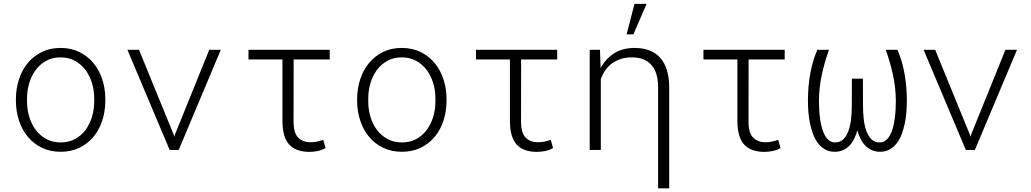

<svg xmlns="http://www.w3.org/2000/svg" viewBox="-20 -791 5441 1013"><path d="M64 -272Q64.5 -325.7 80.6 -374Q96.7 -422.4 126.7 -458.7Q156.7 -495.1 200.4 -516.6Q244.1 -538.1 299.3 -538.1Q355 -538.1 398.7 -516.6Q442.4 -495.1 472.7 -458.7Q502.9 -422.4 519 -374Q535.2 -325.7 535.6 -272V-255.9Q535.2 -202.1 519.3 -153.8Q503.4 -105.5 473.1 -69.1Q442.9 -32.7 399.4 -11.5Q356 9.8 300.3 9.8Q244.6 9.8 200.9 -11.5Q157.2 -32.7 127 -69.1Q96.7 -105.5 80.6 -153.8Q64.5 -202.1 64 -255.9ZM122.6 -255.9Q122.6 -213.9 134.3 -174.8Q146 -135.7 168.5 -105.7Q190.9 -75.7 223.9 -57.6Q256.8 -39.6 300.3 -39.6Q343.3 -39.6 376.2 -57.6Q409.2 -75.7 431.4 -105.7Q453.6 -135.7 465.3 -174.8Q477.1 -213.9 477.1 -255.9V-272Q477.1 -313.5 465.3 -352.5Q453.6 -391.6 431.2 -421.6Q408.7 -451.7 375.5 -470Q342.3 -488.3 299.3 -488.3Q256.3 -488.3 223.4 -470Q190.4 -451.7 168.2 -421.6Q146 -391.6 134.3 -352.5Q122.6 -313.5 122.6 -272Z M897 -79.1 899.4 -68.8 902.3 -79.1 1084 -528.3H1145L922.9 0H875L652.3 -528.3H713.4Z M1719.7 -477.1H1529.3L1528.8 -147Q1529.3 -89.8 1553 -65.2Q1576.7 -40.5 1620.1 -40.5Q1638.2 -40.5 1654.8 -44.4Q1671.4 -48.3 1685.5 -53.2L1697.8 -9.8Q1675.3 2.4 1653.8 6.3Q1632.3 10.3 1609.9 10.3Q1539.6 9.3 1505.4 -28.8Q1471.2 -66.9 1470.2 -148.9V-477.1H1291V-528.3H1719.7Z M1864.3 -272Q1864.7 -325.7 1880.9 -374Q1897 -422.4 1927 -458.7Q1957 -495.1 2000.7 -516.6Q2044.4 -538.1 2099.6 -538.1Q2155.3 -538.1 2199 -516.6Q2242.7 -495.1 2272.9 -458.7Q2303.2 -422.4 2319.3 -374Q2335.4 -325.7 2335.9 -272V-255.9Q2335.4 -202.1 2319.6 -153.8Q2303.7 -105.5 2273.4 -69.1Q2243.2 -32.7 2199.7 -11.5Q2156.2 9.8 2100.6 9.8Q2044.9 9.8 2001.2 -11.5Q1957.5 -32.7 1927.2 -69.1Q1897 -105.5 1880.9 -153.8Q1864.7 -202.1 1864.3 -255.9ZM1922.9 -255.9Q1922.9 -213.9 1934.6 -174.8Q1946.3 -135.7 1968.8 -105.7Q1991.2 -75.7 2024.2 -57.6Q2057.1 -39.6 2100.6 -39.6Q2143.6 -39.6 2176.5 -57.6Q2209.5 -75.7 2231.7 -105.7Q2253.9 -135.7 2265.6 -174.8Q2277.3 -213.9 2277.3 -255.9V-272Q2277.3 -313.5 2265.6 -352.5Q2253.9 -391.6 2231.4 -421.6Q2209 -451.7 2175.8 -470Q2142.6 -488.3 2099.6 -488.3Q2056.6 -488.3 2023.7 -470Q1990.7 -451.7 1968.5 -421.6Q1946.3 -391.6 1934.6 -352.5Q1922.9 -313.5 1922.9 -272Z M2919.9 -477.1H2729.5L2729 -147Q2729.5 -89.8 2753.2 -65.2Q2776.9 -40.5 2820.3 -40.5Q2838.4 -40.5 2855 -44.4Q2871.6 -48.3 2885.7 -53.2L2897.9 -9.8Q2875.5 2.4 2854 6.3Q2832.5 10.3 2810.1 10.3Q2739.7 9.3 2705.6 -28.8Q2671.4 -66.9 2670.4 -148.9V-477.1H2491.2V-528.3H2919.9Z M3145.5 -528.3 3148.9 -432.1Q3174.8 -480 3218.8 -508.8Q3262.7 -537.6 3326.7 -538.1Q3418 -538.1 3463.9 -485.4Q3509.8 -432.6 3510.7 -332.5V202.6H3452.1V-332Q3452.1 -368.7 3443.8 -397.5Q3435.5 -426.3 3418.5 -446.5Q3401.4 -466.8 3375.2 -477.5Q3349.1 -488.3 3313.5 -488.3Q3280.3 -488.3 3254.2 -479.5Q3228 -470.7 3207.8 -455.6Q3187.5 -440.4 3173.1 -419.2Q3158.7 -397.9 3149.9 -373V0H3091.3V-528.3ZM3327.6 -770.5H3391.6L3321.8 -609.9H3286.1Z M4120.1 -477.1H3929.7L3929.2 -147Q3929.7 -89.8 3953.4 -65.2Q3977.1 -40.5 4020.5 -40.5Q4038.6 -40.5 4055.2 -44.4Q4071.8 -48.3 4085.9 -53.2L4098.1 -9.8Q4075.7 2.4 4054.2 6.3Q4032.7 10.3 4010.3 10.3Q3939.9 9.3 3905.8 -28.8Q3871.6 -66.9 3870.6 -148.9V-477.1H3691.4V-528.3H4120.1Z M4354 -528.3Q4330.1 -462.9 4315.7 -395.5Q4301.3 -328.1 4300.8 -258.3Q4300.8 -235.8 4302.2 -210.9Q4303.7 -186 4307.1 -161.9Q4310.5 -137.7 4316.7 -115.5Q4322.8 -93.3 4332.3 -76.4Q4341.8 -59.6 4355 -49.6Q4368.2 -39.6 4386.2 -39.6Q4413.1 -39.6 4430.2 -56.9Q4447.3 -74.2 4457 -102.1Q4466.8 -129.9 4470.5 -164.6Q4474.1 -199.2 4474.1 -233.4L4474.6 -376H4532.7L4533.2 -233.4Q4533.2 -199.2 4536.9 -164.6Q4540.5 -129.9 4550.3 -102.1Q4560.1 -74.2 4576.9 -56.9Q4593.8 -39.6 4620.6 -39.6Q4638.7 -39.6 4652.1 -49.6Q4665.5 -59.6 4675 -76.4Q4684.6 -93.3 4690.7 -115.5Q4696.8 -137.7 4700.2 -161.9Q4703.6 -186 4705.1 -210.9Q4706.5 -235.8 4706.5 -258.3Q4706.1 -328.1 4691.4 -395.5Q4676.8 -462.9 4653.3 -528.3H4714.8Q4739.7 -472.2 4752.2 -403.3Q4764.6 -334.5 4764.6 -259.3Q4764.6 -230.5 4762.2 -199.5Q4759.8 -168.5 4753.4 -138.4Q4747.1 -108.4 4736.8 -81.5Q4726.6 -54.7 4710.7 -34.4Q4694.8 -14.2 4673.3 -2.2Q4651.9 9.8 4623.5 9.8Q4599.1 9.8 4579.8 1.2Q4560.5 -7.3 4545.9 -22.2Q4531.2 -37.1 4520.8 -57.9Q4510.3 -78.6 4503.4 -103Q4496.6 -78.6 4486.3 -57.9Q4476.1 -37.1 4461.4 -22.2Q4446.8 -7.3 4427.5 1.2Q4408.2 9.8 4383.8 9.8Q4355.5 9.8 4334 -2.2Q4312.5 -14.2 4296.6 -34.4Q4280.8 -54.7 4270.5 -81.5Q4260.3 -108.4 4253.9 -138.4Q4247.6 -168.5 4245.1 -199.5Q4242.7 -230.5 4242.7 -259.3Q4242.7 -334.5 4255.1 -403.3Q4267.6 -472.2 4292.5 -528.3Z M5097.7 -79.1 5100.1 -68.8 5103 -79.1 5284.7 -528.3H5345.7L5123.5 0H5075.7L4853 -528.3H4914.1Z"/></svg>

Font: Roboto Mono Light
Style: Regular
Weight: 300
Designer: Google
Version: Version 2.000985; 2015; ttfautohint (v1.3)